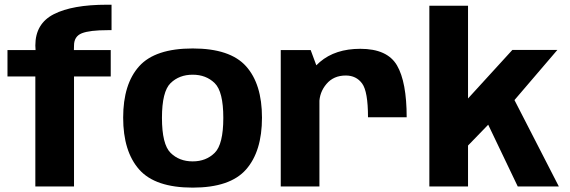

<svg xmlns="http://www.w3.org/2000/svg" viewBox="-20 -810 2476 834"><path d="M133.5 0H301.5V-478H461V-592.5H301L301.5 -612Q301.5 -652 335.5 -665.5Q369.5 -679 448 -679H464.5V-789.5H444Q294.5 -789.5 214 -748.5Q133.5 -707.5 133.5 -612.5L134.5 -592.5H12.5V-478H133.5Z M817 5Q979.5 5 1048.8 -73.8Q1118 -152.5 1118 -299Q1118 -445 1048.8 -522.2Q979.5 -599.5 817 -599.5Q654 -599.5 584.5 -522.2Q515 -445 515 -299Q515 -152.5 584.5 -73.8Q654 5 817 5ZM817 -109Q758.5 -109 721 -146Q683.5 -183 683.5 -298Q683.5 -412.5 721 -449Q758.5 -485.5 817 -485.5Q875 -485.5 912.5 -449Q950 -412.5 950 -298Q950 -183 912.5 -146Q875 -109 817 -109Z M1578.5 -300.5H1746.5Q1746.5 -453.5 1704.5 -525.8Q1662.5 -598 1545 -598Q1436.5 -598 1369.5 -540.8Q1302.5 -483.5 1302.5 -399.5L1367 -361Q1367 -408.5 1398 -445.2Q1429 -482 1482 -482Q1527.5 -482 1553 -447.2Q1578.5 -412.5 1578.5 -300.5ZM1199.5 0H1367.5V-490L1329.5 -592.5H1199.5Z M1845 0H2013V-245L2003.5 -168L2126 -294.5L2090.5 -289.5L2229 0H2407.5L2210 -384.5L2199.5 -357.5L2401 -593H2205.5L1978.5 -344.5L2013 -321.5V-785H1845Z"/></svg>

Font: Anybody UltraCondensed Thin
Style: Bold
Weight: 700
Version: Version 1.111